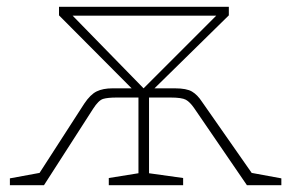

<svg xmlns="http://www.w3.org/2000/svg" viewBox="-20 -543 863 563"><path d="M9 0V-20L96 -36L227 -239Q245 -266 263.5 -275Q282 -284 310 -284H366L153 -498V-523H651V-498L433 -284H493Q527 -284 543 -274.5Q559 -265 572 -245L718 -36L805 -20V0H704L550 -225Q537 -244 525 -250.5Q513 -257 480 -257H417V-35L517 -21V0H299V-21L386 -35V-257H322Q296 -257 282.5 -253Q269 -249 253 -224L109 0ZM193 -497 401 -284 614 -497Z"/></svg>

Font: Bitter ExtraLight
Style: Regular
Weight: 200
Designer: Sol Matas, and Bitter project Authors
Foundry: Sol Matas
Version: Version 2.001